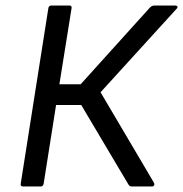

<svg xmlns="http://www.w3.org/2000/svg" viewBox="-20 -675 663 695"><path d="M64 0Q53 0 55 -10L155 -645Q156 -655 167 -655H231Q241 -655 239 -645L195 -370H272L523 -648Q530 -655 539 -655H614Q620 -655 622 -651.5Q624 -648 619 -643L344 -341L537 -14Q540 -9 538 -4.5Q536 0 530 0H457Q449 0 445 -7L274 -295H183L138 -10Q136 0 127 0Z"/></svg>

Font: Sofia Sans Hairline
Style: Italic
Weight: 1
Italic angle: -9°
Designer: Botio Nikoltchev, Ani Petrova
Foundry: lettersoup
Version: Version 4.102